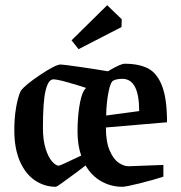

<svg xmlns="http://www.w3.org/2000/svg" viewBox="-20 -708 694 738"><path d="M474 -69 608 -74V-29Q572 -17 518 -3.5Q464 10 450 10Q407 10 369.5 -11Q332 -32 309 -72L276 -47Q200 10 195 10Q151 10 114.5 -14.5Q78 -39 56.5 -88Q35 -137 35 -208Q35 -255 42 -295.5Q49 -336 60 -359Q77 -382 135.5 -421Q194 -460 213 -460Q223 -460 285.5 -451Q348 -442 395 -434Q443 -463 459 -463Q514 -463 549 -445Q584 -427 603 -377.5Q622 -328 622 -238L387 -218Q387 -163 401.5 -129.5Q416 -96 436 -82.5Q456 -69 474 -69ZM388 -264 515 -281Q515 -402 453 -405Q429 -405 417 -399Q405 -395 397 -354Q389 -313 388 -264ZM292 -110Q278 -150 278 -203Q278 -253 284.5 -296Q291 -339 302 -359Q306 -365 311 -370Q281 -380 240.5 -391.5Q200 -403 185 -403Q166 -403 155.5 -361Q145 -319 145 -217Q145 -169 155.5 -136Q166 -103 180.5 -87Q195 -71 206 -71Q211 -71 292 -110ZM255 -553 392 -688 448 -634 447 -604 282 -519Z"/></svg>

Font: Grenze Medium
Style: Regular
Weight: 500
Designer: Renata Polastri
Foundry: Omnibus-Type
Version: Version 1.002; ttfautohint (v1.8)